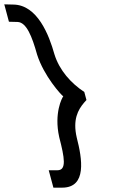

<svg xmlns="http://www.w3.org/2000/svg" viewBox="-162 -719 532 883"><path d="M-81.6 -618C-40.3 -617 -14.6 -551 8.3 -469L8.6 -468C40.1 -369 119.4 -282 129 -276C123.7 -270 85.7 -199 110.2 -89L110.4 -88C134.9 7 145.1 64 102.1 64H62.1L83.6 144H123.6C238.6 144 215.9 11 191 -86C171.7 -169 196.7 -214 224.8 -247L235.6 -259L225.7 -296C165 -336 111.2 -395 88.1 -470C63.8 -557 10.2 -697 -101 -698L-142.3 -699L-120.9 -619Z"/></svg>

Font: Nordica Advanced
Style: RegularLObl
Weight: 300
Version: Version 1.07